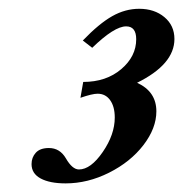

<svg xmlns="http://www.w3.org/2000/svg" viewBox="-20 -664 417 437"><path d="M129.4 -246.6Q93.3 -246.6 72.5 -257.8Q51.8 -269 51.8 -290.5Q51.8 -305.7 61.5 -316.4Q71.3 -327.1 91.3 -327.1Q116.2 -327.1 129.9 -303.7Q144.5 -278.3 159.7 -278.3Q186.5 -278.3 213.9 -318.1Q241.2 -357.9 241.2 -396.5Q241.2 -421.4 230.7 -436Q220.2 -450.7 202.1 -450.7Q189.9 -450.7 163.1 -441.4L169.4 -477.5Q221.7 -477.5 255.9 -506.6Q290 -535.6 290 -574.7Q290 -604 267.1 -604Q240.2 -604 189.9 -555.2L168.5 -571.8Q205.6 -610.4 235.4 -627.2Q265.1 -644 296.9 -644Q331.5 -644 354.2 -625Q377 -606 377 -575.2Q377 -517.6 292 -475.6Q335.9 -455.6 335.9 -410.6Q335.9 -372.1 306.4 -333.7Q276.9 -295.4 228.3 -271Q179.7 -246.6 129.4 -246.6Z"/></svg>

Font: Elstob 8pt
Style: Bold Italic
Weight: 700
Italic angle: -20°
Designer: Peter S. Baker
Version: Version 1.015